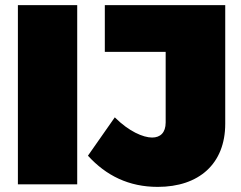

<svg xmlns="http://www.w3.org/2000/svg" viewBox="-20 -721 941 751"><path d="M50 -701V0H282V-701ZM861 -237V-701H390V-518H628V-242C628 -202 607 -183 575 -183C540 -183 484 -207 429 -262L324 -112C395 -34 484 10 597 10C758 10 861 -80 861 -237Z"/></svg>

Font: Montserrat-Arabic Black
Style: Regular
Weight: 900
Designer: Mohamed Gaber
Foundry: Kief Type Foundry
Version: Version 5.008;PS 005.008;hotconv 1.0.88;makeotf.lib2.5.64775